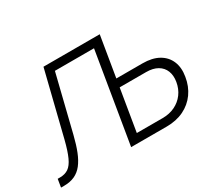

<svg xmlns="http://www.w3.org/2000/svg" viewBox="-147 -979 1363 1231"><g transform="rotate(-30 534.5 -364.0)"><path d="M-10.7 0 -1 -59.6H16.1Q53.2 -59.6 78.9 -77.1Q104.5 -94.7 124 -137.5Q143.6 -180.2 162.6 -255.9L279.3 -727.5H642.6L632.3 -668H329.6L227.1 -252.4Q211.4 -188.5 192.6 -141.1Q173.8 -93.8 149.2 -62.3Q124.5 -30.8 90.8 -15.4Q57.1 0 11.2 0ZM627.4 -428.7H839.8Q911.1 -428.7 958.3 -402.1Q1005.4 -375.5 1025.4 -327.9Q1045.4 -280.3 1034.7 -217.3Q1024.4 -151.9 989.3 -102.8Q954.1 -53.7 898.7 -26.9Q843.3 0 771.5 0H508.3L628.9 -727.5H695.8L585 -60.1H775.9Q826.7 -60.1 867.2 -79.6Q907.7 -99.1 934.1 -134.5Q960.4 -169.9 968.3 -217.3Q975.6 -261.7 962.2 -295.9Q948.7 -330.1 915.8 -349.4Q882.8 -368.7 832 -368.7H617.7Z"/></g></svg>

Font: Inter 28pt Light
Style: Italic
Weight: 300
Italic angle: -9.3988°
Designer: Rasmus Andersson
Foundry: rsms
Version: Version 4.001;git-66647c0bb